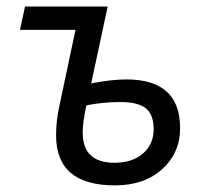

<svg xmlns="http://www.w3.org/2000/svg" viewBox="-20 -555 632 585"><path d="M231.9 -151.9Q231.9 -59.1 328.1 -59.1Q383.8 -59.1 416 -87.6Q448.2 -116.2 448.2 -161.1Q448.2 -206.1 424.3 -225.1Q400.4 -244.1 346.7 -244.1Q293 -244.1 243.2 -233.9Q231.9 -182.1 231.9 -151.9ZM365.2 -313Q528.8 -313 528.8 -164.6Q528.8 -89.4 474.4 -39.8Q419.9 9.8 330.1 9.8Q150.4 9.8 150.9 -143.1Q150.9 -189.5 162.1 -237.8L210 -463.9H41L56.2 -535.2H308.1L257.8 -300.8Q318.8 -313 365.2 -313Z"/></svg>

Font: OpenSans-Italic
Style: Italic
Weight: 400
Italic angle: -12°
Foundry: Ascender Corporation
Version: Version 1.10